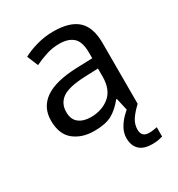

<svg xmlns="http://www.w3.org/2000/svg" viewBox="-181 -661 923 998"><g transform="rotate(-30 280.5 -162.5)"><path d="M288 -545Q386 -545 433 -502Q480 -459 480 -365V0H416L399 -76H395Q360 -32 321.5 -11Q283 10 215 10Q142 10 94 -28.5Q46 -67 46 -149Q46 -229 109 -272.5Q172 -316 303 -320L394 -323V-355Q394 -422 365 -448Q336 -474 283 -474Q241 -474 203 -461.5Q165 -449 132 -433L105 -499Q140 -518 188 -531.5Q236 -545 288 -545ZM314 -259Q214 -255 175.5 -227Q137 -199 137 -148Q137 -103 164.5 -82Q192 -61 235 -61Q303 -61 348 -98.5Q393 -136 393 -214V-262ZM412 116Q412 161 457 161Q474 161 485.5 158.5Q497 156 505 155V211Q491 215 477 217.5Q463 220 443 220Q390 220 365 195Q340 170 340 126Q340 97 354.5 70Q369 43 390.5 21Q412 -1 432 -15L480 0Q446 32 429 58.5Q412 85 412 116Z"/></g></svg>

Font: Noto Sans Anatolian Hieroglyphs
Style: Regular
Weight: 400
Designer: Monotype Design Team
Foundry: Monotype Imaging Inc.
Version: Version 2.001; ttfautohint (v1.8.4.7-5d5b)